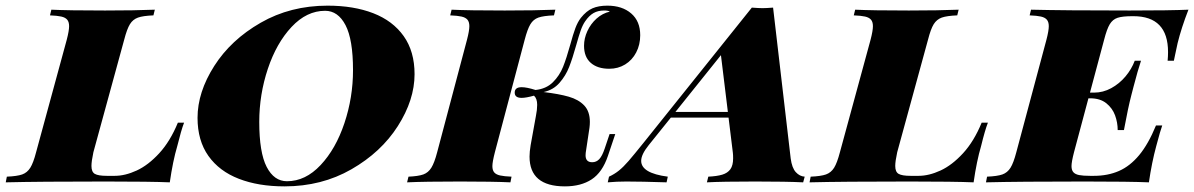

<svg xmlns="http://www.w3.org/2000/svg" viewBox="-70 -642 4204 676"><path d="M554.2 -127.9Q538.6 -75.2 527.8 0Q460 -2.9 301.8 -2.9Q65.9 -2.9 -49.8 0L-45.9 -20Q-9.8 -21.5 8.1 -27.8Q25.9 -34.2 36.6 -51.3Q47.4 -68.4 57.1 -106L165 -502Q173.3 -533.7 173.3 -549.8Q173.3 -564.9 166.5 -572.8Q159.7 -580.6 145.8 -583.7Q131.8 -586.9 106 -587.9L110.8 -607.9Q169.4 -605 299.8 -605Q404.8 -605 475.1 -607.9L470.2 -587.9Q433.6 -586.4 415.8 -580.1Q397.9 -573.7 387.5 -556.9Q377 -540 367.2 -502L258.8 -106Q252 -74.2 252 -57.6Q252 -36.6 263.9 -29.8Q275.9 -22.9 306.2 -22.9H334Q370.6 -22.9 411.4 -41.7Q452.1 -60.5 490.7 -102.5Q529.3 -144.5 556.2 -210H578.1Q567.9 -183.6 554.2 -127.9Z M625.5 -227.1Q625.5 -317.4 684.3 -409.7Q743.2 -502 847.9 -562Q952.6 -622.1 1083.5 -622.1Q1175.3 -622.1 1244.1 -595.5Q1313 -568.8 1351.3 -514.9Q1389.6 -460.9 1389.6 -380.9Q1389.6 -290.5 1330.8 -198.2Q1272 -106 1167.2 -45.9Q1062.5 14.2 931.6 14.2Q839.8 14.2 771 -12.5Q702.1 -39.1 663.8 -93Q625.5 -147 625.5 -227.1ZM842.8 -212.9Q842.8 -105 868.9 -54.4Q895 -3.9 940.4 -3.9Q1005.4 -3.9 1058.8 -60.8Q1112.3 -117.7 1142.6 -208.3Q1172.9 -298.8 1172.9 -395Q1172.9 -502.9 1146.5 -553.5Q1120.1 -604 1074.7 -604Q1009.8 -604 956.5 -547.1Q903.3 -490.2 873 -399.7Q842.8 -309.1 842.8 -212.9Z M2077.1 -601.1Q2071.3 -605 2057.1 -605Q2035.2 -605 2019.5 -595.9Q2003.9 -586.9 1990.2 -566.9Q1981.4 -554.2 1974.6 -534.9Q1967.8 -515.6 1959 -483.9Q1945.8 -436.5 1933.8 -406Q1921.9 -375.5 1899.9 -350.3Q1877.9 -325.2 1843.8 -317.9Q1897.9 -311.5 1932.6 -301.5Q1967.3 -291.5 1987.1 -270.5Q2006.8 -249.5 2006.8 -212.9Q2006.8 -202.6 2005.4 -191.9L1992.2 -104Q1991.7 -100.6 1991.7 -95.2Q1991.7 -70.8 2015.1 -70.8Q2029.8 -70.8 2040 -81.8Q2050.3 -92.8 2059.1 -119.1L2076.2 -169.9H2096.2L2070.3 -92.8Q2050.8 -35.2 2013.2 -10.5Q1975.6 14.2 1918.9 14.2Q1794.4 14.2 1794.4 -90.8Q1794.4 -107.4 1798.3 -130.9L1816.9 -233.9Q1821.3 -255.4 1821.3 -272.9Q1821.3 -294.9 1810.1 -305.2Q1782.2 -297.4 1766.6 -297.4Q1742.2 -297.4 1742.2 -315.9Q1742.2 -335 1766.6 -335Q1784.7 -335 1815.4 -325.2Q1853 -329.1 1876.5 -352.3Q1899.9 -375.5 1912.4 -406.5Q1924.8 -437.5 1938 -485.4Q1947.8 -521.5 1955.8 -543Q1963.9 -564.5 1975.1 -579.1Q1994.6 -603.5 2016.1 -612.8Q2037.6 -622.1 2068.4 -622.1Q2120.6 -622.1 2152.3 -594.7Q2184.1 -567.4 2184.1 -518.1Q2184.1 -484.4 2169.9 -457.3Q2155.8 -430.2 2130.9 -415Q2106 -399.9 2075.2 -399.9Q2033.7 -399.9 2010 -420.7Q1986.3 -441.4 1986.3 -481Q1986.3 -506.8 1998 -532.5Q2009.8 -558.1 2030.5 -576.7Q2051.3 -595.2 2077.1 -601.1ZM1663.6 -57.1Q1663.6 -42.5 1670.2 -34.9Q1676.8 -27.3 1690.9 -24.2Q1705.1 -21 1731 -20L1727.1 0Q1665.5 -2.9 1550.3 -2.9Q1424.8 -2.9 1363.3 0L1368.2 -20Q1402.8 -21.5 1420.4 -27.8Q1438 -34.2 1448.7 -51.5Q1459.5 -68.8 1469.2 -106L1574.2 -502Q1582.5 -533.7 1582.5 -549.8Q1582.5 -564.9 1575.7 -572.8Q1568.8 -580.6 1554.9 -583.7Q1541 -586.9 1515.1 -587.9L1520 -607.9Q1578.6 -605 1707 -605Q1814.5 -605 1885.3 -607.9L1880.4 -587.9Q1843.3 -586.4 1825.4 -580.1Q1807.6 -573.7 1797.4 -556.6Q1787.1 -539.6 1777.3 -502L1672.4 -106Q1663.6 -71.8 1663.6 -57.1Z M2763.2 -20 2757.8 0Q2700.2 -2.9 2588.9 -2.9Q2473.1 -2.9 2418.9 0L2423.8 -20Q2454.6 -21.5 2473.1 -27.1Q2491.7 -32.7 2501.5 -46.1Q2511.2 -59.6 2511.2 -84.5Q2511.2 -97.2 2510.3 -104L2495.1 -228H2292L2213.9 -130.9Q2187.5 -98.1 2187.5 -75.7Q2187.5 -32.2 2281.2 -20L2276.9 0Q2188 -2.9 2135.3 -2.9Q2101.1 -2.9 2069.8 0L2074.2 -20Q2093.3 -28.8 2108.9 -41.3Q2124.5 -53.7 2143.3 -75.4Q2162.1 -97.2 2195.8 -139.2L2577.1 -615.2Q2602.5 -613.3 2614.7 -613.3Q2627.4 -613.3 2651.9 -615.2L2713.9 -84Q2718.3 -50.8 2731.9 -35.9Q2745.6 -21 2763.2 -20ZM2468.3 -447.8 2308.1 -248H2492.7Z M3384.3 -127.9Q3368.7 -75.2 3357.9 0Q3290 -2.9 3131.8 -2.9Q2896 -2.9 2780.3 0L2784.2 -20Q2820.3 -21.5 2838.1 -27.8Q2856 -34.2 2866.7 -51.3Q2877.4 -68.4 2887.2 -106L2995.1 -502Q3003.4 -533.7 3003.4 -549.8Q3003.4 -564.9 2996.6 -572.8Q2989.7 -580.6 2975.8 -583.7Q2961.9 -586.9 2936 -587.9L2940.9 -607.9Q2999.5 -605 3129.9 -605Q3234.9 -605 3305.2 -607.9L3300.3 -587.9Q3263.7 -586.4 3245.8 -580.1Q3228 -573.7 3217.5 -556.9Q3207 -540 3197.3 -502L3088.9 -106Q3082 -74.2 3082 -57.6Q3082 -36.6 3094 -29.8Q3106 -22.9 3136.2 -22.9H3164.1Q3200.7 -22.9 3241.5 -41.7Q3282.2 -60.5 3320.8 -102.5Q3359.4 -144.5 3386.2 -210H3408.2Q3397.9 -183.6 3384.3 -127.9Z M4114.3 -607.9Q4089.4 -543.9 4076.2 -490.2Q4072.3 -474.1 4066.9 -446.8L4063 -428.2H4041Q4042.5 -444.3 4042.5 -458.5Q4042.5 -585 3920.4 -585H3917Q3881.8 -585 3864.7 -579.3Q3847.7 -573.7 3837.4 -556.9Q3827.1 -540 3817.4 -502L3767.6 -315.9H3782.2Q3813.5 -315.9 3842.3 -331.5Q3871.1 -347.2 3892.6 -372.8Q3914.1 -398.4 3925.3 -428.2H3947.3Q3936 -394.5 3920.9 -336.4L3913.1 -306.2Q3901.9 -263.7 3887.2 -184.1H3865.2Q3865.2 -210.4 3856 -235.8Q3846.7 -261.2 3825 -278.6Q3803.2 -295.9 3768.1 -295.9H3762.2L3711.4 -106Q3702.6 -71.8 3702.6 -57.1Q3702.6 -43 3709.2 -35.6Q3715.8 -28.3 3729.5 -25.6Q3743.2 -22.9 3768.1 -22.9H3781.2Q3830.6 -22.9 3869.6 -40Q3908.7 -57.1 3940.9 -95.9Q3973.1 -134.8 4000 -200.2H4022Q4015.6 -183.1 4001 -127.9Q3985.4 -70.8 3975.1 0Q3907.2 -2.9 3749 -2.9Q3517.1 -2.9 3401.4 0L3405.3 -20Q3441.4 -21.5 3459.2 -27.8Q3477.1 -34.2 3487.8 -51.3Q3498.5 -68.4 3508.3 -106L3614.3 -502Q3622.6 -533.7 3622.6 -549.8Q3622.6 -564.9 3615.7 -572.8Q3608.9 -580.6 3595 -583.7Q3581.1 -586.9 3555.2 -587.9L3560.1 -607.9Q3675.3 -605 3907.2 -605Q4051.3 -605 4114.3 -607.9Z"/></svg>

Font: TypoPRO Playfair Display SC
Style: Italic
Weight: 900
Italic angle: -14°
Designer: Claus Eggers Sørensen
Foundry: Claus Eggers Sørensen
Version: Version 1.004;PS 001.004;hotconv 1.0.70;makeotf.lib2.5.58329